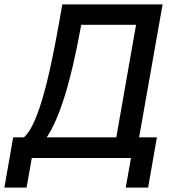

<svg xmlns="http://www.w3.org/2000/svg" viewBox="-72 -720 793 875"><path d="M-52 135H49L73 0H525L501 135H603L643 -94H562L669 -700H212L199 -626C145 -317 94 -144 37 -94H-12ZM141 -94C198 -180 249 -338 295 -590L298 -607H548L458 -94Z"/></svg>

Font: Fixel Display Medium
Style: Italic
Weight: 500
Italic angle: -10°
Designer: AlfaBravo + MacPaw
Foundry: Kyrylo Tkachov, Marchela Mozhyna, Serhii Makarenko, Maria Weinstein, Zakhar Kryvoshyya
Version: Version 1.210;Glyphs 3.2 (3217)